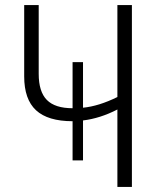

<svg xmlns="http://www.w3.org/2000/svg" viewBox="-20 -734 625 754"><path d="M498 0H441V-304Q373 -269 306 -261V-104H265V-258Q168 -258 121.5 -301Q75 -344 75 -434V-714H132V-444Q132 -374 164 -341.5Q196 -309 265 -309V-490H306V-311Q368 -317 441 -353V-714H498Z"/></svg>

Font: Noto Sans UI NarrowLight
Style: Regular
Weight: 300
Width: 4
Designer: Monotype Design Team
Foundry: Monotype Imaging Inc.
Version: Version 1.001